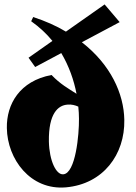

<svg xmlns="http://www.w3.org/2000/svg" viewBox="-20 -835 614 868"><path d="M278 12C447 -3 545 -137 542 -293C540 -412 480 -543 350 -644L521 -735L453 -815L278 -692C235 -718 185 -740 130 -758L121 -739C159 -712 191 -682 217 -650L109 -574L139 -532L257 -595C292 -536 314 -473 326 -411C290 -434 252 -455 213 -496C69 -469 9 -364 11 -256C13 -116 117 26 278 12ZM201 -195C199 -323 243 -359 285 -362C303 -364 321 -359 334 -353C336 -334 337 -316 337 -298C338 -228 322 -51 266 -47C234 -44 203 -108 201 -195Z"/></svg>

Font: Sinistre Bold
Style: Regular
Weight: 900
Designer: Jules Durand
Foundry: Collletttivo
Version: Version 69.420;Glyphs 3.2 (3217)